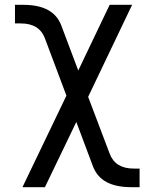

<svg xmlns="http://www.w3.org/2000/svg" viewBox="-20 -567 640 795"><path d="M255 -171 166 -408Q143 -470 66 -470H42V-547H77Q202 -547 234 -461L304 -275L434 -547H527L345 -166L434 69Q457 131 534 131H558V208H523Q461 208 421.5 187Q382 166 365 122L296 -62L166 208H73Z"/></svg>

Font: PlemolJP35 Console
Style: Regular
Weight: 400
Version: v2.0.3; ttfautohint (v1.8.4.7-5d5b-dirty) -l 6 -r 45 -G 200 